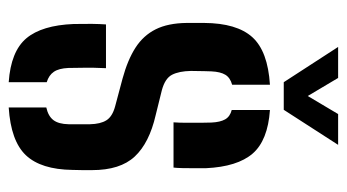

<svg xmlns="http://www.w3.org/2000/svg" viewBox="-202 -606 816 452"><g transform="rotate(90 206.0 -380.0)"><path d="M36.5 -145.5Q36 -168 36.2 -188Q36.5 -208 37.5 -221.5H140.5Q139 -189.5 139.5 -169Q140 -148.5 140 -133Q141 -110.5 149 -98.8Q157 -87 173.5 -82V7.5Q101 2.5 70.2 -34Q39.5 -70.5 36.5 -145.5ZM233 7.5V-81Q253.5 -85.5 262.8 -97.8Q272 -110 272.5 -133.5Q272.5 -147.5 272.5 -153.5Q272.5 -159.5 272.5 -165.2Q272.5 -171 272.5 -183.5Q272 -208.5 263.2 -222.5Q254.5 -236.5 230.5 -243L165 -260.5Q121 -272.5 92.2 -291Q63.5 -309.5 49 -338.5Q34.5 -367.5 34 -411.5Q34 -424 34 -433.2Q34 -442.5 34 -452.5Q34.5 -529.5 67.5 -566Q100.5 -602.5 179.5 -607.5V-518.5Q163 -514 156 -502.5Q149 -491 148 -469.5Q148 -464 147.5 -453Q147 -442 147 -421.5Q147.5 -393.5 156 -377Q164.5 -360.5 192.5 -353L251 -338.5Q316.5 -323.5 348.5 -289.2Q380.5 -255 380.5 -188.5Q380.5 -176.5 380.5 -166Q380.5 -155.5 380 -142.5Q379 -68.5 345.5 -33Q312 2.5 233 7.5ZM268 -380.5Q269 -394 269 -411.2Q269 -428.5 269 -444.2Q269 -460 268.5 -470Q267.5 -490.5 261 -502Q254.5 -513.5 239 -517.5V-607.5Q310.5 -602.5 341.5 -566.8Q372.5 -531 376 -456.5Q376 -449 376 -433.8Q376 -418.5 375.8 -403.2Q375.5 -388 374.5 -380.5ZM173.5 -640 90.5 -768H163.5L206 -696.5L248.5 -768H321L238.5 -640Z"/></g></svg>

Font: Big Shoulders Stencil Text Thin
Style: Bold
Weight: 700
Version: Version 2.001